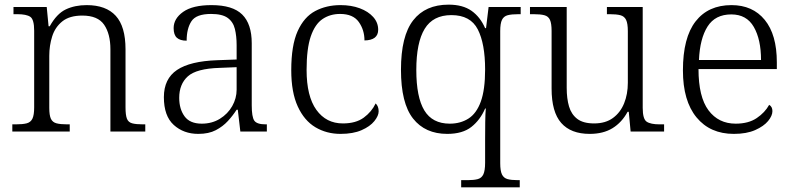

<svg xmlns="http://www.w3.org/2000/svg" viewBox="-20 -566 3413 826"><path d="M33 0V-31H48Q78 -31 95 -35.5Q112 -40 119.5 -55.5Q127 -71 127 -104V-434Q127 -482 110.5 -493.5Q94 -505 54 -505H38V-536H181L189 -453H194Q224 -507 263 -525.5Q302 -544 353 -544Q436 -544 478 -498Q520 -452 520 -354V-104Q520 -71 526 -55.5Q532 -40 548.5 -35.5Q565 -31 595 -31H605V0H455V-354Q455 -420 428 -459.5Q401 -499 334 -499Q279 -499 248 -474Q217 -449 204.5 -409.5Q192 -370 192 -326V-102Q192 -70 199 -55Q206 -40 223 -35.5Q240 -31 269 -31H280V0Z M833 10Q770 10 727.5 -28.5Q685 -67 685 -148Q685 -227 741.5 -265Q798 -303 915 -307L998 -310V-372Q998 -411 990.5 -441.5Q983 -472 959.5 -489Q936 -506 888 -506Q824 -506 803.5 -474.5Q783 -443 783 -391Q755 -391 741 -403.5Q727 -416 727 -445Q727 -486 768 -515Q809 -544 890 -544Q981 -544 1022 -503.5Q1063 -463 1063 -380V-113Q1063 -63 1074 -47Q1085 -31 1123 -31H1128V0H1014L1003 -94H998Q982 -69 960.5 -45.5Q939 -22 908.5 -6Q878 10 833 10ZM848 -34Q892 -34 926 -55Q960 -76 979 -109.5Q998 -143 998 -180V-277L925 -274Q825 -271 788 -237.5Q751 -204 751 -145Q751 -97 774 -65.5Q797 -34 848 -34Z M1445 10Q1385 10 1337 -18.5Q1289 -47 1261 -108Q1233 -169 1233 -264Q1233 -371 1260.5 -432Q1288 -493 1336 -518.5Q1384 -544 1445 -544Q1491 -544 1527.5 -530.5Q1564 -517 1585.5 -493Q1607 -469 1607 -438Q1607 -393 1548 -392Q1548 -437 1523.5 -471.5Q1499 -506 1443 -506Q1400 -506 1367.5 -484Q1335 -462 1317 -409.5Q1299 -357 1299 -265Q1299 -152 1341 -93.5Q1383 -35 1455 -35Q1511 -35 1545 -60Q1579 -85 1596 -121Q1609 -109 1609 -87Q1609 -68 1590.5 -45Q1572 -22 1535.5 -6Q1499 10 1445 10Z M1964 240V209H1993Q2019 209 2035.5 204.5Q2052 200 2059.5 184Q2067 168 2067 134V36Q2067 -1 2067.5 -40.5Q2068 -80 2070 -99H2067Q2046 -50 2008 -20Q1970 10 1904 10Q1809 10 1757 -56Q1705 -122 1705 -266Q1705 -411 1757.5 -478.5Q1810 -546 1910 -546Q1971 -546 2008.5 -519.5Q2046 -493 2067 -445H2071L2082 -536H2220V-505H2211Q2181 -505 2164 -500.5Q2147 -496 2139.5 -480.5Q2132 -465 2132 -432V136Q2132 169 2139.5 184.5Q2147 200 2163.5 204.5Q2180 209 2206 209H2216V240ZM1915 -34Q1961 -34 1995.5 -56Q2030 -78 2048.5 -129Q2067 -180 2067 -267Q2067 -378 2035.5 -439.5Q2004 -501 1922 -501Q1843 -501 1807 -442Q1771 -383 1771 -265Q1771 -148 1805.5 -91Q1840 -34 1915 -34Z M2517 10Q2436 10 2394.5 -37Q2353 -84 2353 -185V-433Q2353 -465 2346 -480.5Q2339 -496 2322 -500.5Q2305 -505 2275 -505H2260V-536H2418V-188Q2418 -142 2428 -108Q2438 -74 2463.5 -54.5Q2489 -35 2536 -35Q2585 -35 2617 -58.5Q2649 -82 2665 -121.5Q2681 -161 2681 -210V-432Q2681 -465 2673.5 -480.5Q2666 -496 2649 -500.5Q2632 -505 2602 -505H2591V-536H2745V-102Q2745 -54 2762 -42.5Q2779 -31 2818 -31H2837V0H2693L2685 -85H2680Q2655 -39 2615 -14.5Q2575 10 2517 10Z M3137 10Q3035 10 2976.5 -61Q2918 -132 2918 -263Q2918 -404 2972.5 -474Q3027 -544 3127 -544Q3218 -544 3270 -480.5Q3322 -417 3322 -298V-269H2985Q2985 -149 3028 -91.5Q3071 -34 3145 -34Q3200 -34 3235.5 -58Q3271 -82 3289 -115Q3303 -107 3303 -88Q3303 -68 3284.5 -45.5Q3266 -23 3229 -6.5Q3192 10 3137 10ZM3254 -308Q3254 -396 3223 -450Q3192 -504 3126 -504Q3057 -504 3024 -452Q2991 -400 2987 -308Z"/></svg>

Font: Noto Serif Hentaigana Light
Style: Regular
Weight: 300
Designer: Kazuhiro Yamada
Foundry: nipponia
Version: Version 1.000; ttfautohint (v1.8.4.7-5d5b)